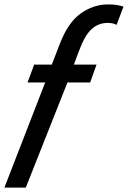

<svg xmlns="http://www.w3.org/2000/svg" viewBox="-108 -738 580 871"><path d="M-88 113H9L198 -364H301L330 -445H227L250 -506Q276 -577 307 -605.5Q338 -634 380 -634Q407 -634 421 -625L452 -708Q423 -718 383 -718Q315 -718 257.5 -676.5Q200 -635 163 -538L127 -445H47L17 -364H97Z"/></svg>

Font: Geom
Style: Italic
Weight: 400
Italic angle: -10°
Version: Version 1.102